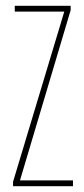

<svg xmlns="http://www.w3.org/2000/svg" viewBox="-20 -643 290 663"><path d="M25 0V-15L202 -603H31V-623H224V-608L49 -20H232V0Z"/></svg>

Font: Inconsolata UltraCondensed ExtraLight
Style: Regular
Weight: 200
Width: 1
Monospace: yes
Designer: Raph Levien, Cyreal, Brenton Simpson
Foundry: Raph Levien, Cyreal, Google
Version: Version 3.100; ttfautohint (v1.8.4.7-5d5b)